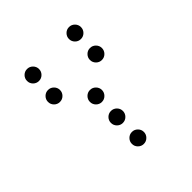

<svg xmlns="http://www.w3.org/2000/svg" viewBox="-169 -784 885 885"><g transform="rotate(-45 273.5 -341.5)"><path d="M175.8 -615.2Q175.8 -599.1 164.3 -587.6Q152.8 -576.2 136.7 -576.2Q120.6 -576.2 109.1 -587.6Q97.7 -599.1 97.7 -615.2Q97.7 -631.3 109.1 -642.8Q120.6 -654.3 136.7 -654.3Q152.8 -654.3 164.3 -642.8Q175.8 -631.3 175.8 -615.2ZM449.2 -615.2Q449.2 -599.1 437.7 -587.6Q426.3 -576.2 410.2 -576.2Q394 -576.2 382.6 -587.6Q371.1 -599.1 371.1 -615.2Q371.1 -631.3 382.6 -642.8Q394 -654.3 410.2 -654.3Q426.3 -654.3 437.7 -642.8Q449.2 -631.3 449.2 -615.2ZM175.8 -478.5Q175.8 -462.4 164.3 -450.9Q152.8 -439.5 136.7 -439.5Q120.6 -439.5 109.1 -450.9Q97.7 -462.4 97.7 -478.5Q97.7 -494.6 109.1 -506.1Q120.6 -517.6 136.7 -517.6Q152.8 -517.6 164.3 -506.1Q175.8 -494.6 175.8 -478.5ZM449.2 -478.5Q449.2 -462.4 437.7 -450.9Q426.3 -439.5 410.2 -439.5Q394 -439.5 382.6 -450.9Q371.1 -462.4 371.1 -478.5Q371.1 -494.6 382.6 -506.1Q394 -517.6 410.2 -517.6Q426.3 -517.6 437.7 -506.1Q449.2 -494.6 449.2 -478.5ZM312.5 -341.8Q312.5 -325.7 301 -314.2Q289.6 -302.7 273.4 -302.7Q257.3 -302.7 245.8 -314.2Q234.4 -325.7 234.4 -341.8Q234.4 -357.9 245.8 -369.4Q257.3 -380.9 273.4 -380.9Q289.6 -380.9 301 -369.4Q312.5 -357.9 312.5 -341.8ZM312.5 -205.1Q312.5 -189 301 -177.5Q289.6 -166 273.4 -166Q257.3 -166 245.8 -177.5Q234.4 -189 234.4 -205.1Q234.4 -221.2 245.8 -232.7Q257.3 -244.1 273.4 -244.1Q289.6 -244.1 301 -232.7Q312.5 -221.2 312.5 -205.1ZM312.5 -68.4Q312.5 -52.2 301 -40.8Q289.6 -29.3 273.4 -29.3Q257.3 -29.3 245.8 -40.8Q234.4 -52.2 234.4 -68.4Q234.4 -84.5 245.8 -95.9Q257.3 -107.4 273.4 -107.4Q289.6 -107.4 301 -95.9Q312.5 -84.5 312.5 -68.4Z"/></g></svg>

Font: DatDot Light
Style: Regular
Weight: 300
Designer: GGBot
Version: 1.00